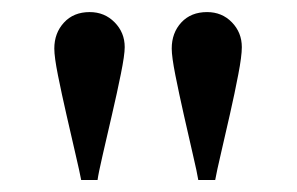

<svg xmlns="http://www.w3.org/2000/svg" viewBox="-20 -632 496 321"><path d="M384.3 -553.2Q384.3 -538.1 378.4 -507.6Q372.6 -477.1 364.5 -441.4Q356.4 -405.8 349.4 -375.5Q342.3 -345.2 339.8 -331.1H311.5Q309.6 -343.3 302.5 -373.5Q295.4 -403.8 287.4 -439.7Q279.3 -475.6 273.2 -506.3Q267.1 -537.1 267.1 -550.8Q267.1 -577.1 283.2 -594.5Q299.3 -611.8 326.2 -611.8Q351.1 -611.8 367.7 -594.7Q384.3 -577.6 384.3 -553.2ZM188.5 -553.2Q188.5 -540 182.1 -508.5Q175.8 -477.1 167.2 -440.2Q158.7 -403.3 151.6 -372.6Q144.5 -341.8 143.1 -331.1H115.7Q113.3 -344.2 106.2 -374.5Q99.1 -404.8 91.1 -440.2Q83 -475.6 76.9 -506.1Q70.8 -536.6 70.8 -550.8Q70.8 -576.7 86.9 -594.2Q103 -611.8 129.9 -611.8Q154.8 -611.8 171.6 -594.7Q188.5 -577.6 188.5 -553.2Z"/></svg>

Font: Scheherazade New SemiBold
Style: Regular
Weight: 600
Designer: SIL International
Foundry: SIL International
Version: Version 4.000